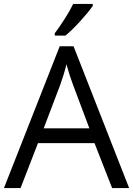

<svg xmlns="http://www.w3.org/2000/svg" viewBox="-20 -951 673 971"><path d="M547 0 458 -227H172L84 0H0L282 -717H352L633 0ZM432 -302 349 -523Q333 -565 316 -626Q305 -579 285 -523L201 -302ZM257 -783Q280 -813 307.5 -856Q335 -899 350 -931H449V-921Q427 -889 384.5 -842.5Q342 -796 311 -771H257Z"/></svg>

Font: Stephens Clock
Style: Regular
Weight: 400
Designer: Peter Wiegel (catfonts.de) with slight modifications by DT1.org
Version: Version 0.9.1